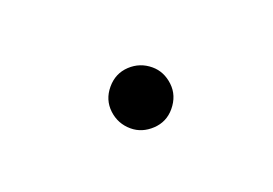

<svg xmlns="http://www.w3.org/2000/svg" viewBox="-30 -105 223 157"><g transform="rotate(20 81.5 -26.5)"><path d="M112 -26Q112 -15 104 -7.5Q96 0 86 0Q75 0 67 -7.5Q59 -15 59 -26.5Q59 -38 67 -45.5Q75 -53 86 -53Q96 -53 104 -45.5Q112 -38 112 -26Z"/></g></svg>

Font: Josefin Slab Light
Style: Regular
Weight: 300
Designer: Santiago Orozco
Foundry: Typemade
Version: Version 2.000